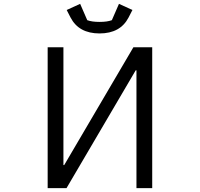

<svg xmlns="http://www.w3.org/2000/svg" viewBox="-20 -979 1040 999"><path d="M347 -888 327 -927 397 -959 434 -874Q458 -865 498 -865Q538 -865 562 -874L599 -959L669 -927L649 -888Q606 -805 498 -805Q390 -805 347 -888ZM772 -733V0H690V-613H686L326 0H228V-733H310V-120H314L674 -733Z"/></svg>

Font: IBM Plex Sans JP
Style: Regular
Weight: 400
Designer: Mike Abbink; Paul van der Laan; Pieter van Rosmalen; Wujin Sim; Yejin Wi; Jinhee Kim; Boomi Park; Yona Kim; Kichan Ma
Foundry: Sandoll Inc.
Version: Version 1.000